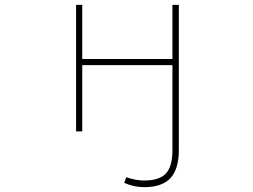

<svg xmlns="http://www.w3.org/2000/svg" viewBox="-20 -565 1040 790"><path d="M573.2 205.1Q531.2 205.1 491.2 187.5L499 164.1Q539.1 177.7 573.2 177.7Q635.7 177.7 662.6 148.9Q689.5 120.1 689.5 52.7V-296.9H318.4V-24.4H293V-544.9H318.4V-322.3H689.5V-544.9H715.8V52.7Q715.8 130.9 681.2 168Q646.5 205.1 573.2 205.1Z"/></svg>

Font: Mgen+ 1m thin
Style: Regular
Weight: 100
Designer: [Source Han Sans]
Ryoko NISHIZUKA  (kana & ideographs); Paul D. Hunt (Latin, Greek & Cyrillic); Wenlong ZHANG  (bopomofo
Version: Version 1.059.20150602